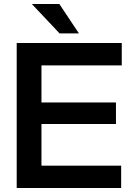

<svg xmlns="http://www.w3.org/2000/svg" viewBox="-20 -934 653 954"><path d="M63 0V-720.2H585V-608.9H186V-424.8H556.2V-317.9H186V-110.8H582V0ZM138.2 -914.1H274.9L372.1 -768.1H275.9Z"/></svg>

Font: Aspekta 550
Style: Regular
Weight: 550
Designer: Ivo Dolenc
Version: Version 2.000